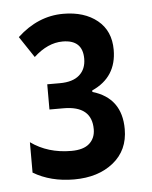

<svg xmlns="http://www.w3.org/2000/svg" viewBox="-40 -888 408 516"><g transform="rotate(-5 163.5 -630.0)"><path d="M149 -853Q206 -853 241 -824.5Q276 -796 276 -745Q276 -671 209 -641V-637Q287 -614 287 -530Q287 -473 246 -440Q205 -407 140 -407Q77 -407 30 -435V-517Q76 -484 139 -484Q172 -484 188 -498.5Q204 -513 204 -537Q204 -600 128 -600H90V-668H124Q159 -668 177 -684Q195 -700 195 -728Q195 -779 141 -779Q101 -779 63 -744L25 -801Q81 -853 149 -853Z"/></g></svg>

Font: Noto Sans ExtraCondensed SemiBold
Style: Regular
Weight: 600
Width: 2
Designer: Monotype Design Team
Foundry: Monotype Imaging Inc.
Version: Version 2.013; ttfautohint (v1.8.4.7-5d5b)